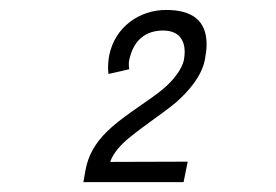

<svg xmlns="http://www.w3.org/2000/svg" viewBox="-20 -684 558 388"><path d="M241.1 -544.1C240.6 -547.1 239.8 -555.3 240.8 -560.9C249.1 -603.6 275 -622.3 309.7 -622.3C341.2 -622.3 353.2 -603.1 353.2 -579.1C353.2 -573.7 352.6 -568.1 351.6 -562.5C348.4 -546.3 331.8 -522 307.5 -502.5C282.7 -482.2 252.8 -464.6 219.5 -438.5C185.3 -411.5 168.8 -388.8 158.9 -362.9C156.2 -355.5 154.4 -348.3 153 -341.3C151.4 -332.5 150.1 -324 148.5 -316H351L359.3 -357.3L202.9 -356.8C205.3 -366.4 216.5 -385.3 239.2 -404C271.5 -430.7 307.5 -453.7 334.8 -476.3C360.7 -499 387.3 -529.2 394 -563.1C396.1 -574.5 397.5 -585 397.5 -594.3C397.5 -642.1 368.9 -663.9 315.6 -663.9C262.7 -663.9 212 -630.3 200.5 -571.1C200 -568.9 200 -566.8 199.5 -564.4C198.9 -559.6 198.4 -554 198.4 -548.7C198.4 -543.3 198.7 -538.3 199.2 -534.5Z"/></svg>

Font: Fantasque Sans Mono
Style: RegItalic
Weight: 400
Italic angle: -11°
Monospace: yes
Designer: Jany Belluz
Version: Version 1.6.3